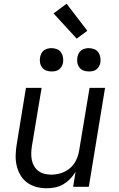

<svg xmlns="http://www.w3.org/2000/svg" viewBox="-20 -1001 640 1029"><path d="M230 8Q201 8 173.5 0.5Q146 -7 124 -23.5Q102 -40 88.5 -64Q75 -88 69 -115Q63 -142 64 -171.5Q65 -201 70 -230L119 -530H203L151 -218Q148 -199 147.5 -180Q147 -161 150.5 -143.5Q154 -126 163 -110.5Q172 -95 186 -84.5Q200 -74 218 -69.5Q236 -65 255 -65Q272 -65 289.5 -68.5Q307 -72 323.5 -79.5Q340 -87 354.5 -99Q369 -111 379 -126.5Q389 -142 395 -159Q401 -176 404 -193L460 -530H543L456 0H372L385 -80Q373 -60 356 -42.5Q339 -25 318.5 -13Q298 -1 275 3.5Q252 8 230 8ZM456 -618Q441 -618 427.5 -623Q414 -628 405.5 -639.5Q397 -651 394.5 -665.5Q392 -680 395 -695Q397 -705 402 -715Q407 -725 416 -731.5Q425 -738 435.5 -740.5Q446 -743 456 -743Q471 -743 485 -737.5Q499 -732 507 -720.5Q515 -709 517.5 -694.5Q520 -680 518 -665Q516 -655 510.5 -645Q505 -635 496 -628.5Q487 -622 476.5 -620Q466 -618 456 -618ZM256 -618Q241 -618 227.5 -623Q214 -628 205.5 -639.5Q197 -651 194.5 -665.5Q192 -680 195 -695Q197 -705 202 -715Q207 -725 216 -731.5Q225 -738 235.5 -740.5Q246 -743 256 -743Q271 -743 285 -737.5Q299 -732 307 -720.5Q315 -709 317.5 -694.5Q320 -680 318 -665Q316 -655 310.5 -645Q305 -635 296 -628.5Q287 -622 276.5 -620Q266 -618 256 -618ZM391 -794 267 -929 337 -981 448 -836Z"/></svg>

Font: Iosevka Curly Extended Oblique
Style: Regular
Weight: 400
Width: 7
Italic angle: -9°
Monospace: yes
Designer: Belleve Invis
Foundry: Belleve Invis
Version: Version 11.1.0; ttfautohint (v1.8.3)